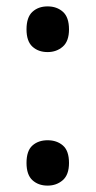

<svg xmlns="http://www.w3.org/2000/svg" viewBox="-20 -569 299 601"><path d="M63 -477Q63 -515 81.5 -532Q100 -549 129 -549Q158 -549 177 -532Q196 -515 196 -477Q196 -440 176.5 -423Q157 -406 129 -406Q100 -406 81.5 -423Q63 -440 63 -477ZM63 -59Q63 -97 81.5 -113.5Q100 -130 129 -130Q158 -130 177 -113.5Q196 -97 196 -59Q196 -22 176.5 -5Q157 12 129 12Q100 12 81.5 -5Q63 -22 63 -59Z"/></svg>

Font: Noto Sans Lao UI SemCond Med
Style: Regular
Weight: 500
Width: 4
Designer: Monotype Design Team
Foundry: Monotype Imaging Inc.
Version: Version 2.000; ttfautohint (v1.8.4.7-5d5b)